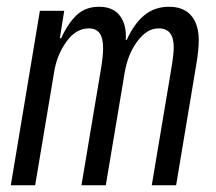

<svg xmlns="http://www.w3.org/2000/svg" viewBox="-20 -548 640 568"><path d="M12 0 98 -516H170L157 -435H161Q181 -479 207 -503.5Q233 -528 273 -528Q315 -528 335 -501Q355 -474 352 -430H355Q376 -477 406.5 -502.5Q437 -528 480 -528Q523 -528 545.5 -502Q568 -476 568 -429Q568 -401 561 -359L501 0H429L487 -346Q494 -388 494 -408Q494 -436 483 -450Q472 -464 450 -464Q430 -464 414.5 -453.5Q399 -443 385 -424Q358 -387 349 -334L293 0H221L279 -346Q285 -382 285 -405Q285 -436 274.5 -450Q264 -464 243 -464Q204 -464 176 -424Q148 -385 140 -334L84 0Z"/></svg>

Font: iA Writer Mono V
Style: Regular
Weight: 400
Italic angle: -9.5°
Designer: Mike Abbink, Paul van der Laan, Pieter van Rosmalen
Foundry: Bold Monday
Version: Version 2.000